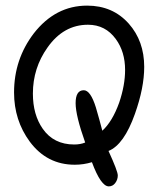

<svg xmlns="http://www.w3.org/2000/svg" viewBox="-20 -562 563 683"><path d="M367 101Q339 101 307 15Q277 24 246 24Q147 24 86 -58Q30 -134 30 -233Q30 -351 100 -443Q177 -542 290 -542Q381 -542 438 -478Q493 -416 493 -324Q493 -250 460 -157Q421 -47 366 -25Q399 47 399 62Q399 77 390 89Q381 101 367 101ZM244 -48Q266 -48 283 -55Q249 -151 249 -195Q249 -241 278 -241Q302 -241 321 -180Q327 -159 333 -138Q339 -117 344 -97Q380 -130 404 -197Q425 -259 425 -313Q425 -378 392 -423Q355 -474 293 -474Q206 -474 149 -393Q97 -320 97 -229Q97 -154 132 -104Q171 -48 244 -48Z"/></svg>

Font: Dongol
Style: Regular
Weight: 400
Designer: Abdo Mohamed and Ibrahim Hamdi
Foundry: Protype Foundry
Version: Version 1.000;hotconv 1.0.109;makeotfexe 2.5.65596